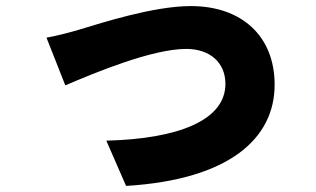

<svg xmlns="http://www.w3.org/2000/svg" viewBox="-20 -561 1040 632"><path d="M133 -437 195 -280C293 -322 481 -400 593 -400C672 -400 722 -354 722 -285C722 -164 565 -104 330 -98L395 51C739 30 884 -108 884 -282C884 -442 776 -541 608 -541C485 -541 313 -485 246 -465C217 -456 163 -442 133 -437Z"/></svg>

Font: Source Han Sans HK Heavy
Style: Regular
Weight: 900
Designer: Ryoko NISHIZUKA 西塚涼子 (kana, bopomofo & ideographs); Paul D. Hunt (Latin, Greek & Cyrillic); Sandoll Communications 산돌커뮤니
Foundry: Adobe
Version: Version 2.000;hotconv 1.0.107;makeotfexe 2.5.65593